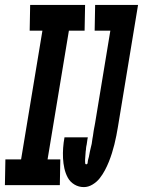

<svg xmlns="http://www.w3.org/2000/svg" viewBox="-46 -755 583 783"><path d="M198 0H-26L-24 -105H40L127 -630H75L77 -735H301L299 -630H235L148 -105H200ZM296 8Q275 8 257.5 -2.5Q240 -13 230.5 -30.5Q221 -48 216.5 -68.5Q212 -89 211 -110Q210 -131 211.5 -152Q213 -173 217 -195H312V-194Q311 -190 310.5 -186.5Q310 -183 309.5 -179.5Q309 -176 308.5 -172.5Q308 -169 307.5 -165.5Q307 -162 306 -158.5Q305 -155 305 -151.5Q305 -148 304.5 -144.5Q304 -141 303.5 -138Q303 -135 303 -131.5Q303 -128 302.5 -124.5Q302 -121 302 -117.5Q302 -114 301.5 -110.5Q301 -107 301 -103.5Q301 -100 301 -96.5Q301 -93 301.5 -89Q302 -85 306 -85Q311 -85 311.5 -92Q312 -99 313.5 -104.5Q315 -110 316.5 -115.5Q318 -121 318.5 -126Q319 -131 320.5 -136.5Q322 -142 323 -147.5Q324 -153 325.5 -158Q327 -163 328 -168.5Q329 -174 329.5 -179Q330 -184 331 -189.5Q332 -195 333 -200.5Q334 -206 334.5 -211Q335 -216 336 -221.5Q337 -227 338 -232.5Q339 -238 340 -243Q341 -248 342 -254L404 -630H340L342 -735H517L435 -238Q432 -220 428.5 -202Q425 -184 420.5 -166Q416 -148 410.5 -130.5Q405 -113 398 -95.5Q391 -78 382 -61Q373 -44 361 -28.5Q349 -13 331.5 -2.5Q314 8 296 8Z"/></svg>

Font: Iosevka Heavy
Style: Italic
Weight: 900
Italic angle: -9°
Monospace: yes
Designer: Belleve Invis
Foundry: Belleve Invis
Version: Version 32.5.0; ttfautohint (v1.8.4)